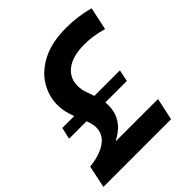

<svg xmlns="http://www.w3.org/2000/svg" viewBox="-200 -894 1037 1037"><g transform="rotate(-45 318.5 -375.0)"><path d="M0 0 27 -128Q105 -136 152.5 -168Q200 -200 200 -255Q200 -270 196 -285Q192 -300 186 -315H53L68 -382H159Q150 -406 143.5 -432Q137 -458 137 -489Q137 -556 173.5 -616Q210 -676 283 -713Q356 -750 465 -750Q512 -750 551 -744.5Q590 -739 613.5 -733Q637 -727 637 -727L609 -596Q609 -596 591 -601Q573 -606 541.5 -611.5Q510 -617 471 -617Q382 -617 334.5 -581Q287 -545 287 -485Q287 -457 295.5 -432.5Q304 -408 313 -382H508L494 -315H330Q331 -305 331 -294Q331 -248 315 -216.5Q299 -185 277.5 -166Q256 -147 239.5 -138Q223 -129 222 -127H544L517 0Z"/></g></svg>

Font: Be Vietnam Pro
Style: Bold Italic
Weight: 700
Italic angle: -12°
Designer: Lam Bao, Tony Le, Vietanh Nguyen
Foundry: Yellow Type Foundry
Version: Version 1.002; ttfautohint (v1.8.3)